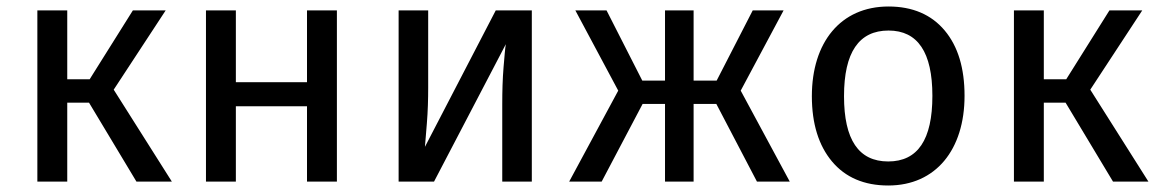

<svg xmlns="http://www.w3.org/2000/svg" viewBox="-20 -559 3565 591"><path d="M389 -527 256 -315H187V-527H95V0H187V-243H254L400 0H509L330 -283L490 -527Z M1017 0V-527H925V-306H706V-527H614V0H706V-232H925V0Z M1617 -527H1506L1288 -107C1289 -118 1291 -142 1294 -180C1297 -217 1298 -254 1298 -289V-527H1207V0H1316L1537 -423C1535 -412 1533 -388 1530 -352C1527 -316 1526 -278 1526 -238V0H1617Z M2297 -527 2186 -311H2115V-527H2027V-311H1957L1847 -527H1751L1883 -280L1732 0H1832L1958 -239H2027V0H2115V-239H2185L2310 0H2411L2260 -280L2392 -527Z M2715 -539C2567 -539 2479 -428 2479 -263C2479 -178 2500 -111 2541 -62C2582 -13 2640 12 2714 12C2861 12 2949 -99 2949 -264C2949 -349 2929 -416 2888 -465C2847 -514 2789 -539 2715 -539ZM2715 -465C2805 -465 2850 -398 2850 -264C2850 -129 2805 -62 2714 -62C2623 -62 2578 -129 2578 -263C2578 -398 2624 -465 2715 -465Z M3395 -527 3262 -315H3193V-527H3101V0H3193V-243H3260L3406 0H3515L3336 -283L3496 -527Z"/></svg>

Font: Fira Sans
Style: Regular
Weight: 400
Designer: Carrois Corporate & Edenspiekermann AG
Foundry: Carrois Corporate GbR & Edenspiekermann AG
Version: Version 4.203